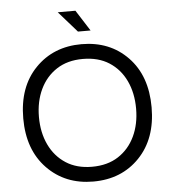

<svg xmlns="http://www.w3.org/2000/svg" viewBox="-61 -991 951 1061"><g transform="rotate(-5 414.0 -460.5)"><path d="M414 -68Q500 -68 560 -107Q620 -146 652 -213.5Q684 -281 684 -367Q684 -454 652 -521.5Q620 -589 560 -627.5Q500 -666 414 -666Q329 -666 269 -627Q209 -588 177 -520.5Q145 -453 145 -367Q145 -281 177 -213.5Q209 -146 269 -107Q329 -68 414 -68ZM414 14Q258 14 158 -89.5Q58 -193 58 -367Q58 -542 158 -645Q258 -748 414 -748Q571 -748 670.5 -645Q770 -542 770 -367Q770 -193 670.5 -89.5Q571 14 414 14ZM471 -819H401L299 -935H397Z"/></g></svg>

Font: YamahaIndonesia935. App
Style: Regular
Weight: 400
Designer: Dalton Maag Ltd
Foundry: Dalton Maag Ltd
Version: Version 1.002; January 01, 2024; Regular/Italic